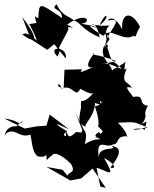

<svg xmlns="http://www.w3.org/2000/svg" viewBox="-58 -754 734 917"><path d="M304 -123C253 -70 270 -142 256 -117C267 -91 228 -109 263 -126C202 -164 190 -175 271 -137L179 -207L164 -154L114 -150L60 -140L-38 -188C33 -180 33 -152 48 -172C74 -194 -13 -135 39 -149C-41 -165 -38 -87 -29 -117C17 -148 34 -88 92 -113C51 -138 148 -64 79 -126C96 -114 89 -36 117 -13C111 -3 190 5 156 -41C180 33 143 19 191 -12C198 -27 231 -22 282 30C305 75 273 63 264 85L241 57L164 43L278 108L330 98L384 51L447 143L421 137L403 47C450 59 503 109 439 1C489 25 501 57 469 46C540 -41 504 -50 473 -59C517 -29 403 -66 415 5C397 -107 449 -41 480 -64C517 -64 488 -107 552 -103C538 -93 571 -103 505 -168C599 -173 580 -172 656 -141C635 -154 613 -129 575 -136C655 -154 624 -102 642 -174C564 -135 641 -151 638 -213C632 -180 634 -236 650 -249C596 -253 642 -303 578 -291C570 -306 522 -352 571 -334C557 -368 510 -349 552 -437C540 -396 497 -452 428 -453C494 -449 468 -481 528 -421C543 -404 532 -454 545 -461C482 -412 470 -433 482 -397C475 -455 435 -456 433 -511C435 -557 486 -549 433 -499C462 -598 478 -537 451 -595C476 -613 540 -554 580 -584C593 -566 591 -600 611 -625C570 -707 518 -692 526 -613C485 -695 453 -656 458 -656C529 -669 485 -634 450 -567C433 -650 511 -629 414 -631C470 -667 454 -715 418 -634C347 -628 403 -672 418 -575C332 -614 332 -642 295 -657C268 -679 238 -678 212 -734C179 -703 240 -717 238 -668C127 -743 130 -744 125 -669C110 -665 102 -700 115 -647C134 -644 61 -638 84 -638C66 -664 102 -610 118 -560C48 -623 54 -576 44 -593C101 -548 145 -544 48 -673L89 -567L168 -516L201 -543L256 -475C267 -533 164 -537 216 -484C238 -524 220 -520 225 -529C257 -592 249 -571 269 -614C252 -643 330 -599 263 -637C362 -707 383 -641 327 -641C396 -629 389 -630 401 -621C324 -654 428 -584 437 -583C463 -618 456 -584 442 -528C464 -556 458 -446 498 -462C395 -502 370 -487 394 -502C350 -449 356 -422 391 -435C292 -392 341 -417 331 -423L250 -421L246 -332C195 -342 232 -369 234 -331C292 -355 301 -280 325 -330C362 -311 387 -295 399 -321C319 -230 334 -305 328 -250C335 -228 296 -165 351 -149C342 -164 398 -198 396 -273C340 -281 439 -237 468 -257C394 -243 426 -301 429 -250C448 -301 441 -254 395 -246C416 -189 415 -150 409 -153C438 -118 445 -135 397 -93C444 -111 410 -141 397 -104C461 -59 434 -118 347 -66C371 -152 310 -150 343 -99C365 -119 319 -163 287 -253L340 -121Z"/></svg>

Font: Hussar Lance
Style: Regular
Weight: 700
Foundry: Cannot Into Space Fonts, PlusOne Fonts
Version: Version 2.27